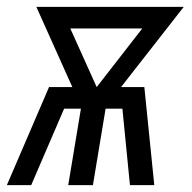

<svg xmlns="http://www.w3.org/2000/svg" viewBox="-41 -540 561 560"><path d="M-21 0 102 -286H170L65 -520H495L312 -286H380L409 0H338L316 -223H267L230 0H158L195 -223H146L50 0ZM241 -286 374 -457H164Z"/></svg>

Font: Iosevka Term Curly Oblique
Style: Regular
Weight: 400
Italic angle: -9°
Designer: Belleve Invis
Foundry: Belleve Invis
Version: Version 32.3.0